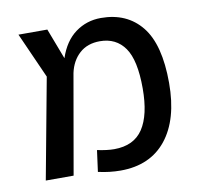

<svg xmlns="http://www.w3.org/2000/svg" viewBox="-69 -643 759 727"><g transform="rotate(-10 310.5 -279.0)"><path d="M338 12Q296 12 252 2L263 -80Q301 -72 328 -72Q404 -72 439 -125Q474 -178 474 -280Q474 -389 440.5 -436.5Q407 -484 345 -484Q297 -484 266.5 -456.5Q236 -429 226 -383L159 0H52L124 -387L46 -562H157L202 -444Q223 -507 266 -538.5Q309 -570 364 -570Q464 -570 520 -500.5Q576 -431 576 -283Q576 -143 514 -65.5Q452 12 338 12Z"/></g></svg>

Font: Assistant SemiBold
Style: Regular
Weight: 600
Designer: Hebrew By Ben Nathan, Latin by Paul Hunt
Version: Version 2.001; ttfautohint (v1.6)